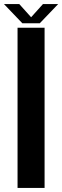

<svg xmlns="http://www.w3.org/2000/svg" viewBox="-38 -921 306 941"><path d="M48 0H180.5V-785H48ZM71.5 -807H157L247 -901H172.5L114.5 -836.5L56.5 -901H-18.5Z"/></svg>

Font: Anybody SemiCondensed SemiBold
Style: Regular
Weight: 600
Width: 4
Version: Version 1.113;gftools[0.9.25]